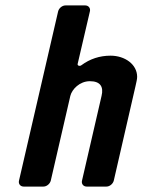

<svg xmlns="http://www.w3.org/2000/svg" viewBox="-20 -687 525 707"><path d="M387 -482C347 -482 311 -470 280 -447C274 -442 264 -445 266 -452L311 -645C314 -657 306 -667 294 -667H221C209 -667 197 -657 194 -645L50 -22C47 -10 55 0 67 0H140C152 0 164 -10 167 -22L239 -334C245 -358 273 -388 311 -388C350 -388 362 -367 354 -334L282 -22C279 -10 287 0 299 0H372C384 0 396 -10 399 -22L479 -370C482 -384 485 -395 485 -404C485 -450 440 -482 387 -482Z"/></svg>

Font: DIN Rundschrift
Style: BreitKursiv
Weight: 400
Width: 7
Version: Version 1.027